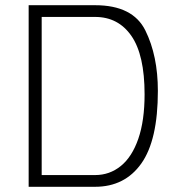

<svg xmlns="http://www.w3.org/2000/svg" viewBox="-20 -717 688 737"><path d="M586 -368Q586 -179 522.5 -89.5Q459 0 345 0H90V-697H345Q490 -697 538 -600Q586 -503 586 -368ZM535 -355Q535 -506 484.5 -579Q434 -652 345 -652H140V-45H345Q401 -45 444 -80Q487 -115 511 -184.5Q535 -254 535 -355Z"/></svg>

Font: Cairo Light
Style: Regular
Weight: 300
Designer: Mohamed Gaber, the designers of Titillium
Foundry: Kief Type Foundry
Version: Version 2.009; ttfautohint (v1.5.33-1714) -l 8 -r 50 -G 200 